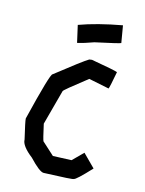

<svg xmlns="http://www.w3.org/2000/svg" viewBox="-122 -910 724 961"><g transform="rotate(15 240.0 -429.0)"><path d="M288.1 -629.9Q412.6 -608.4 424.8 -602.5Q409.2 -518.1 405.3 -512.7L299.8 -534.2Q187 -446.3 186.5 -440.4L137.7 -258.8Q155.3 -178.7 159.2 -172.9L223.6 -114.3L319.3 -118.2L372.1 -170.9L436.5 -106.4Q365.7 -30.3 354.5 -30.3Q354.5 -25.9 200.2 -20.5Q179.2 -20.5 124 -79.1Q65.4 -124.5 65.4 -157.2Q43.9 -248 43.9 -260.7Q104.5 -508.8 116.2 -508.8Q246.1 -611.3 274.4 -627.9ZM393.2 -836.9 408.1 -749Q404.4 -745.1 277 -717.8Q228.9 -700.2 194 -692.4L174.1 -780.3Q264.5 -813.5 393.2 -836.9Z"/></g></svg>

Font: ww_drahtTSB
Style: Regular
Weight: 400
Designer: Dr. Wolfgang Wiebecke
Version: Version 1.06 May 21, 2010, initial release